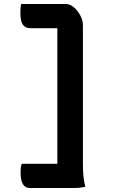

<svg xmlns="http://www.w3.org/2000/svg" viewBox="-20 -780 640 961"><path d="M86 -760H310Q325 -760 340 -750.5Q355 -741 367.5 -725Q380 -709 387.5 -691Q395 -673 395 -655Q395 -567 395 -478.5Q395 -390 395 -301.5Q395 -213 395 -126Q395 -39 395 44Q395 73 397.5 100.5Q400 128 407 155Q392 158 379.5 159.5Q367 161 351 161H129Q106 161 94.5 141.5Q83 122 83 83Q83 71 84 60Q85 49 89 40H267Q267 -45 267 -130Q267 -215 267 -299.5Q267 -384 267 -469Q267 -554 267 -639H133Q106 -639 94 -657Q82 -675 82 -716Q82 -729 83 -740.5Q84 -752 86 -760Z"/></svg>

Font: Recursive Monospace Casual SemiBold
Style: Regular
Weight: 600
Version: Version 1.047